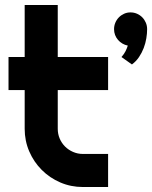

<svg xmlns="http://www.w3.org/2000/svg" viewBox="-20 -751 611 771"><path d="M313 0Q264.6 0 222.2 -18.3Q179.7 -36.6 147.7 -68.6Q115.7 -100.6 97.4 -143.1Q79.1 -185.5 79.1 -233.9V-389.2H14.2V-522H79.1V-731H211.9V-522H414.1V-389.2H211.9V-233.9Q211.9 -212.9 219.7 -194.6Q227.5 -176.3 241.2 -162.6Q254.9 -148.9 273.4 -140.9Q292 -132.8 313 -132.8H414.1V0ZM570.8 -633.8Q570.8 -616.7 567.6 -597.2Q564.5 -577.6 557.1 -558.3Q549.8 -539.1 538.1 -521.7Q526.4 -504.4 509.8 -492.2L467.8 -522Q478.5 -534.2 484.1 -545.4Q489.7 -556.6 493.2 -567.9Q481.4 -570.3 471.4 -576.2Q461.4 -582 453.9 -590.8Q446.3 -599.6 442.1 -610.6Q438 -621.6 438 -633.8Q438 -647.5 443.1 -659.7Q448.2 -671.9 457.3 -681.2Q466.3 -690.4 478.3 -695.8Q490.2 -701.2 503.9 -701.2Q518.1 -701.2 530.3 -695.8Q542.5 -690.4 551.5 -681.2Q560.5 -671.9 565.7 -659.7Q570.8 -647.5 570.8 -633.8Z"/></svg>

Font: Righteous
Style: Regular
Weight: 400
Version: Version 1.000